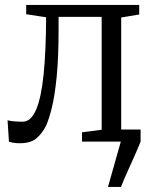

<svg xmlns="http://www.w3.org/2000/svg" viewBox="-20 -562 608 762"><path d="M408.5 180 459.5 0 433.5 -48H538V0Q526 30 512.5 60Q499 90 485.5 120Q472 150 460 180ZM58.5 6.5Q44 6.5 32.8 4.5Q21.5 2.5 15.5 0.5L10 -84.5Q20 -82 35.8 -80.5Q51.5 -79 70 -79Q103 -79 123.5 -127.2Q144 -175.5 153.2 -267.8Q162.5 -360 163 -493.5L84 -505.5V-542.5H532.5V-504.5L461 -492.5V-47L534 -37V0H305.5V-37L383.5 -47V-495H212.5V-444Q212.5 -333 205 -257.8Q197.5 -182.5 186 -135.8Q174.5 -89 163 -63.5Q148.5 -34 125.5 -13.8Q102.5 6.5 58.5 6.5Z"/></svg>

Font: Merriweather 48pt Light
Style: Regular
Weight: 300
Version: Version 2.100